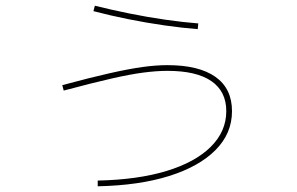

<svg xmlns="http://www.w3.org/2000/svg" viewBox="-20 -620 1040 672"><path d="M322 12Q462 9 562.5 -21.5Q663 -52 717.5 -106Q772 -160 772 -231Q772 -300 720 -336Q668 -372 566 -372Q528 -372 482 -366Q436 -360 370 -345Q304 -330 203 -303L198 -322Q298 -349 365 -364Q432 -379 479 -385.5Q526 -392 566 -392Q676 -392 734 -351Q792 -310 792 -231Q792 -153 734.5 -95Q677 -37 572 -4Q467 29 322 32ZM672 -518Q620 -522 556.5 -531Q493 -540 428.5 -553Q364 -566 307 -581L312 -600Q368 -586 432 -573Q496 -560 559 -551Q622 -542 674 -538Z"/></svg>

Font: M PLUS 2 Thin
Style: Regular
Weight: 100
Designer: Coji Morishita
Foundry: UNDERFOREST DESIGN
Version: Version 1.001